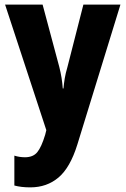

<svg xmlns="http://www.w3.org/2000/svg" viewBox="-20 -569 542 829"><path d="M2 -549H164L236 -280Q248 -233 251 -187H254Q256 -209 259.5 -230.5Q263 -252 271 -279L340 -549H500L314 55Q283 155 232.5 197.5Q182 240 111 240Q91 240 74 238Q57 236 42 232V103Q64 110 88 110Q123 110 141 88Q159 66 175 13L180 -7Z"/></svg>

Font: Noto Sans Tamil Condensed ExtraBold
Style: Regular
Weight: 800
Width: 3
Designer: Jelle Bosma - Monotype Design Team
Foundry: Monotype Imaging Inc.
Version: Version 2.004; ttfautohint (v1.8.4.7-5d5b)